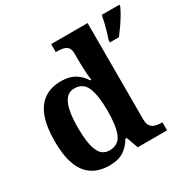

<svg xmlns="http://www.w3.org/2000/svg" viewBox="-169 -925 1096 1100"><g transform="rotate(-30 379.0 -375.0)"><path d="M250 10Q185 10 139.2 -19Q93.3 -48 69.7 -109.5Q46 -171 46 -267Q46 -364 69.5 -426.2Q93 -488.4 138.5 -518.2Q184 -548 247.9 -548Q304 -548 340 -525.5Q376 -503 397 -468H404Q400 -496.5 398 -531.2Q396 -566 396 -590V-645Q396 -673 385 -686Q374 -699 355.5 -703Q337 -707 315 -707H307V-760H548V-123Q548 -93 559.5 -78Q571 -63 589.8 -58Q608.6 -53 631 -53H635V0H441L413 -78H404Q382 -38 345.7 -14Q309.4 10 250 10ZM293.3 -65Q352 -65 374 -115.3Q396 -165.6 396 -269Q396 -368.2 374.2 -421.1Q352.4 -474 293.1 -474Q260 -474 239.5 -450.2Q219 -426.3 209.5 -380.5Q200 -334.8 200 -268Q200 -166.5 221.4 -115.8Q242.9 -65 293.3 -65ZM603 -613Q610 -633 617.5 -659Q625 -685 631.5 -711.5Q638 -738 642 -760H758V-750Q749 -729 733 -702Q717 -675 698.5 -648.5Q680 -622 663 -600H603Z"/></g></svg>

Font: Noto Serif Tamil
Style: Regular
Weight: 400
Designer: Indian Type Foundry, Tom Grace, and the Monotype Design Team
Foundry: Monotype Imaging Inc.
Version: Version 2.003